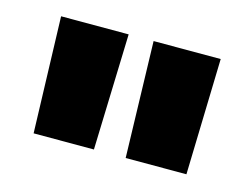

<svg xmlns="http://www.w3.org/2000/svg" viewBox="-50 -796 535 409"><g transform="rotate(15 217.5 -592.0)"><path d="M245 -720H393L386 -464H252ZM41 -720H190L182 -464H49Z"/></g></svg>

Font: Kufam ExtraBold
Style: Regular
Weight: 800
Designer: Wael Morcos, Artur Schmal
Foundry: Original Type
Version: Version 1.300; ttfautohint (v1.8.3)